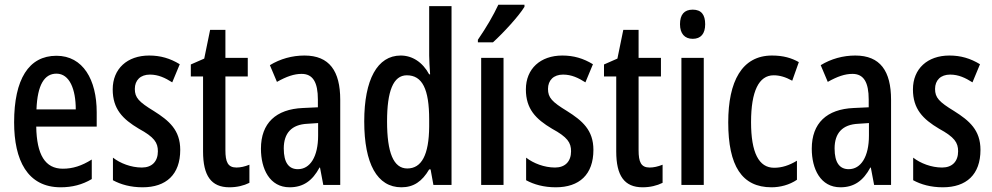

<svg xmlns="http://www.w3.org/2000/svg" viewBox="-20 -786 4217 816"><path d="M220 -549C102 -549 40 -449 40 -266C40 -106 96 10 238 10C286 10 330 -1 370 -25V-108C327 -81 289 -69 247 -69C172 -69 136 -128 134 -248H391V-309C391 -447 333 -549 220 -549ZM220 -473C276 -473 302 -406 302 -321H135C139 -426 169 -473 220 -473Z M746 -149C746 -233 699 -273 634 -314C570 -353 553 -371 553 -408C553 -445 577 -469 617 -469C653 -469 682 -455 712 -436L744 -513C703 -538 662 -550 614 -550C521 -550 459 -494 459 -406C459 -323 501 -280 570 -239C636 -203 651 -180 651 -143C651 -100 626 -74 583 -74C537 -74 491 -92 460 -116V-20C493 -2 535 10 586 10C686 10 746 -44 746 -149Z M985 -74C948 -74 938 -98 938 -148V-461H1033V-540H938V-659H873L848 -537L791 -512V-461H843V-142C843 -40 877 10 955 10C987 10 1016 3 1040 -9V-86C1020 -78 1002 -74 985 -74Z M1274 -550C1222 -550 1171 -536 1127 -509L1157 -438C1198 -461 1230 -472 1262 -472C1310 -472 1331 -436 1331 -363V-330L1267 -327C1153 -322 1089 -263 1089 -154C1089 -68 1126 10 1211 10C1269 10 1308 -18 1338 -74H1340L1354 0H1426V-362C1426 -484 1380 -550 1274 -550ZM1287 -260 1332 -263V-210C1332 -120 1298 -67 1246 -67C1208 -67 1186 -94 1186 -155C1186 -220 1219 -257 1287 -260Z M1686 10C1738 10 1774 -15 1804 -66H1810L1822 0H1899V-760H1804V-550C1804 -527 1806 -503 1808 -470H1804C1776 -522 1732 -550 1683 -550C1584 -550 1528 -448 1528 -270C1528 -90 1583 10 1686 10ZM1711 -70C1652 -70 1625 -138 1625 -270C1625 -398 1651 -466 1709 -466C1775 -466 1804 -407 1804 -278V-248C1803 -128 1772 -70 1711 -70Z M2209 -757V-766H2098C2077 -721 2048 -671 2011 -617V-606H2075C2117 -644 2184 -716 2209 -757ZM2120 0V-540H2025V0Z M2502 -149C2502 -233 2455 -273 2390 -314C2326 -353 2309 -371 2309 -408C2309 -445 2333 -469 2373 -469C2409 -469 2438 -455 2468 -436L2500 -513C2459 -538 2418 -550 2370 -550C2277 -550 2215 -494 2215 -406C2215 -323 2257 -280 2326 -239C2392 -203 2407 -180 2407 -143C2407 -100 2382 -74 2339 -74C2293 -74 2247 -92 2216 -116V-20C2249 -2 2291 10 2342 10C2442 10 2502 -44 2502 -149Z M2741 -74C2704 -74 2694 -98 2694 -148V-461H2789V-540H2694V-659H2629L2604 -537L2547 -512V-461H2599V-142C2599 -40 2633 10 2711 10C2743 10 2772 3 2796 -9V-86C2776 -78 2758 -74 2741 -74Z M2924 -745C2888 -745 2870 -724 2870 -683C2870 -643 2890 -621 2924 -621C2959 -621 2977 -643 2977 -683C2977 -723 2961 -745 2924 -745ZM2971 -540H2876V0H2971Z M3259 10C3295 10 3335 0 3367 -22V-103C3334 -83 3303 -73 3270 -73C3205 -73 3172 -137 3172 -267C3172 -398 3205 -466 3268 -466C3293 -466 3318 -459 3347 -443L3375 -522C3345 -539 3310 -550 3261 -550C3133 -550 3075 -440 3075 -266C3075 -81 3133 10 3259 10Z M3615 -550C3563 -550 3512 -536 3468 -509L3498 -438C3539 -461 3571 -472 3603 -472C3651 -472 3672 -436 3672 -363V-330L3608 -327C3494 -322 3430 -263 3430 -154C3430 -68 3467 10 3552 10C3610 10 3649 -18 3679 -74H3681L3695 0H3767V-362C3767 -484 3721 -550 3615 -550ZM3628 -260 3673 -263V-210C3673 -120 3639 -67 3587 -67C3549 -67 3527 -94 3527 -155C3527 -220 3560 -257 3628 -260Z M4147 -149C4147 -233 4100 -273 4035 -314C3971 -353 3954 -371 3954 -408C3954 -445 3978 -469 4018 -469C4054 -469 4083 -455 4113 -436L4145 -513C4104 -538 4063 -550 4015 -550C3922 -550 3860 -494 3860 -406C3860 -323 3902 -280 3971 -239C4037 -203 4052 -180 4052 -143C4052 -100 4027 -74 3984 -74C3938 -74 3892 -92 3861 -116V-20C3894 -2 3936 10 3987 10C4087 10 4147 -44 4147 -149Z"/></svg>

Font: Noto Sans Gurmukhi UI ExtraCondensed Medium
Style: Regular
Weight: 500
Width: 2
Designer: Jelle Bosma - Monotype Design Team
Foundry: Monotype Imaging Inc.
Version: Version 2.004